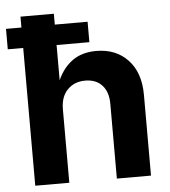

<svg xmlns="http://www.w3.org/2000/svg" viewBox="-56 -776 730 823"><g transform="rotate(-5 309.0 -364.0)"><path d="M209 -315.9V0H62.5V-727.5H206.1V-441.4Q230 -494.6 271 -523.7Q312 -552.7 372.6 -552.7Q457.5 -552.7 509 -498Q560.5 -443.4 560.5 -347.2V0H413.6V-321.8Q413.6 -372.6 387.5 -401.4Q361.3 -430.2 314.9 -430.2Q268.1 -430.2 238.5 -400.1Q209 -370.1 209 -315.9ZM-3.9 -592.8V-680.7H347.2V-592.8Z"/></g></svg>

Font: Inter-Bold
Style: Bold
Weight: 700
Designer: Rasmus Andersson
Foundry: rsms
Version: Version 4.000;git-a52131595